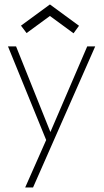

<svg xmlns="http://www.w3.org/2000/svg" viewBox="-20 -614 458 842"><path d="M201 -35 362.5 -410.5H397.5L125 208H90.5L182.5 0L15 -410.5H50.5ZM302.5 -468 199 -544 96.5 -469 72 -501.5 199 -594.5 326.5 -501Z"/></svg>

Font: League Spartan Thin
Style: Regular
Weight: 100
Foundry: The League of Moveable Type
Version: Version 2.002